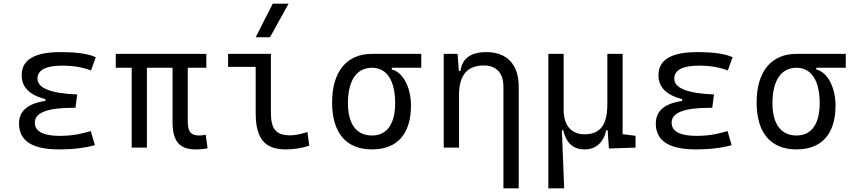

<svg xmlns="http://www.w3.org/2000/svg" viewBox="-20 -815 4728 1060"><path d="M305.7 9.8C385.7 9.8 452.6 1 503.9 -13.7L481 -91.3C439 -79.6 390.1 -64.9 309.6 -64.9C218.3 -64.9 172.4 -89.4 172.4 -138.2C172.4 -192.9 241.7 -219.7 379.9 -219.7H396.5L406.2 -293.5C259.8 -299.3 187 -328.6 187 -380.4C187 -428.7 232.9 -452.6 324.2 -452.6C384.3 -452.6 436.5 -443.8 482.4 -425.8L508.8 -499C468.8 -518.1 403.8 -527.3 313.5 -527.3C170.4 -527.3 99.6 -484.9 99.6 -399.9C99.6 -334 142.6 -290.5 230.5 -267.6V-257.8C133.3 -243.7 85 -202.1 85 -133.3C85 -37.6 157.7 9.8 305.7 9.8Z M1060.1 9.8C1087.4 9.8 1104 8.3 1126 3.4L1115.7 -70.8C1100.1 -68.4 1089.8 -66.9 1081.5 -66.9C1030.3 -66.9 1016.6 -90.8 1016.6 -146.5V-440.9H1119.1V-517.6H619.1V-440.9H707V0H791V-440.9H932.6V-141.6C932.6 -35.6 970.2 9.8 1060.1 9.8Z M1556.2 9.8C1603.5 9.8 1642.6 3.9 1687.5 -10.7L1677.2 -86.4C1638.2 -73.7 1608.9 -67.9 1582.5 -67.9C1499 -67.9 1475.6 -106.9 1475.6 -195.3V-517.6H1239.3V-445.8H1391.6V-190.4C1391.6 -51.3 1440.9 9.8 1556.2 9.8ZM1391.6 -609.4H1470.7L1573.2 -794.9H1485.8Z M2033.7 9.8C2173.3 9.8 2249 -75.7 2249 -232.9C2249 -333.5 2203.6 -417.5 2143.1 -431.2V-440.9H2305.7V-517.6H2033.7C1894 -517.6 1813.5 -419.9 1813.5 -249C1813.5 -81.5 1891.1 9.8 2033.7 9.8ZM2033.7 -66.9C1947.8 -66.9 1900.9 -130.4 1900.9 -245.6C1900.9 -370.6 1948.7 -440.9 2033.7 -440.9C2115.2 -440.9 2161.6 -370.6 2161.6 -245.6C2161.6 -130.4 2116.2 -66.9 2033.7 -66.9Z M2759.3 224.6H2843.8V-336.9C2843.8 -458 2779.3 -527.3 2666 -527.3C2579.1 -527.3 2532.2 -493.2 2522 -423.8H2513.2L2506.3 -517.6H2429.7V0H2514.2V-291.5C2514.2 -400.4 2560.1 -453.6 2651.4 -453.6C2719.7 -453.6 2759.3 -411.6 2759.3 -337.4Z M3207 9.8C3269 9.8 3311.5 -26.9 3327.1 -96.2H3334.5L3341.8 4.9L3488.8 0V-65.4L3417.5 -74.2V-517.6H3333V-239.3C3333 -120.1 3290 -73.7 3207 -73.7C3133.8 -73.7 3091.8 -122.6 3091.8 -210V-517.6H3007.3V224.6H3094.7L3082 -96.2H3089.4C3106 -25.4 3144.5 9.8 3207 9.8Z M3821.3 9.8C3901.4 9.8 3968.3 1 4019.5 -13.7L3996.6 -91.3C3954.6 -79.6 3905.8 -64.9 3825.2 -64.9C3733.9 -64.9 3688 -89.4 3688 -138.2C3688 -192.9 3757.3 -219.7 3895.5 -219.7H3912.1L3921.9 -293.5C3775.4 -299.3 3702.6 -328.6 3702.6 -380.4C3702.6 -428.7 3748.5 -452.6 3839.8 -452.6C3899.9 -452.6 3952.1 -443.8 3998 -425.8L4024.4 -499C3984.4 -518.1 3919.4 -527.3 3829.1 -527.3C3686 -527.3 3615.2 -484.9 3615.2 -399.9C3615.2 -334 3658.2 -290.5 3746.1 -267.6V-257.8C3648.9 -243.7 3600.6 -202.1 3600.6 -133.3C3600.6 -37.6 3673.3 9.8 3821.3 9.8Z M4377.4 9.8C4517.1 9.8 4592.8 -75.7 4592.8 -232.9C4592.8 -333.5 4547.4 -417.5 4486.8 -431.2V-440.9H4649.4V-517.6H4377.4C4237.8 -517.6 4157.2 -419.9 4157.2 -249C4157.2 -81.5 4234.9 9.8 4377.4 9.8ZM4377.4 -66.9C4291.5 -66.9 4244.6 -130.4 4244.6 -245.6C4244.6 -370.6 4292.5 -440.9 4377.4 -440.9C4459 -440.9 4505.4 -370.6 4505.4 -245.6C4505.4 -130.4 4460 -66.9 4377.4 -66.9Z"/></svg>

Font: Cascadia Code SemiLight
Style: Regular
Weight: 350
Monospace: yes
Designer: Aaron Bell
Foundry: Saja Typeworks
Version: Version 2404.023